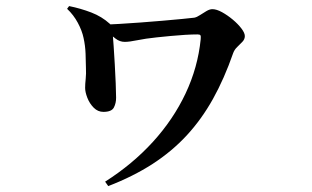

<svg xmlns="http://www.w3.org/2000/svg" viewBox="-20 -559 1040 641"><path d="M330.9 47.5Q422.3 -10.6 490.5 -85.4Q558.6 -160.2 599.6 -247.1Q640.6 -334.1 650 -427.8Q651 -437.9 649.2 -441Q647.5 -444.1 639.6 -444.1Q621.6 -444.1 598.1 -442.7Q574.5 -441.3 549.9 -438.9Q525.3 -436.5 502.8 -434.2Q464.9 -430.2 438.4 -424.7Q411.9 -419.2 396.4 -419.2Q379.8 -419.2 365.8 -430.1Q351.9 -441 324.7 -462.7L325.5 -476.5Q345.1 -477.2 377.5 -479.1Q409.8 -480.9 448.1 -483.8Q486.5 -486.7 523.1 -489.8Q559.8 -492.9 588 -495.7Q616.3 -498.5 628.9 -500Q637.3 -501.7 647.8 -508.7Q658.3 -515.6 669.2 -522Q680.1 -528.4 689 -528.4Q702.9 -528.4 721.3 -518.3Q739.7 -508.1 757.2 -493.5Q774.6 -478.9 786 -463.9Q797.4 -448.9 797.4 -438.6Q797.4 -427.9 789.1 -419.3Q780.9 -410.6 771.8 -402Q762.7 -393.3 758.5 -381.9Q729 -297 691.1 -228.9Q653.1 -160.8 603.5 -107.1Q553.8 -53.4 489.1 -11.5Q424.3 30.3 341.4 62.3ZM325.1 -185.5Q306.8 -185.5 292.9 -199.4Q279 -213.4 271.6 -232.5Q264.2 -251.6 264.2 -265.7Q264.2 -278.2 266.1 -295.7Q267.9 -313.2 266.9 -332.2Q266.7 -352.1 265.7 -379.4Q264.7 -406.6 259 -432.2Q254 -456.3 239.9 -482.7Q225.9 -509 204 -529.6L210.7 -538.7Q249.5 -530.8 284.8 -517.3Q320 -503.7 346.2 -479.9Q355.6 -471.7 355.7 -462.8Q355.9 -453.9 356.1 -448.3Q357.6 -433.8 359.4 -405.4Q361.1 -377.1 363.2 -344.1Q365.2 -311.1 366.3 -281Q367.3 -250.9 367.6 -233.3Q367.8 -215.1 360.3 -200.3Q352.8 -185.5 325.1 -185.5Z"/></svg>

Font: Noto Serif SC ExtraLight
Style: Regular
Weight: 200
Designer: Ryoko NISHIZUKA 西塚涼子 (kana & ideographs); Frank Grießhammer (Latin, Greek & Cyrillic); Wenlong ZHANG 张文龙 (bopomofo); San
Foundry: Adobe
Version: Version 2.002-H1;hotconv 1.1.0;makeotfexe 2.6.0